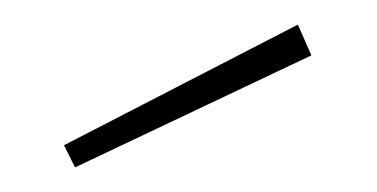

<svg xmlns="http://www.w3.org/2000/svg" viewBox="-20 -842 306 156"><path d="M222 -822 32 -724 41 -706 233 -797Z"/></svg>

Font: Glow Sans SC Normal Thin
Style: Regular
Weight: 100
Designer: Ryoko NISHIZUKA (kana, bopomofo & ideographs); Paul D. Hunt (Latin, Greek & Cyrillic); Sandoll Communications, Soo-young
Version: Version 0.93